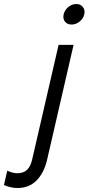

<svg xmlns="http://www.w3.org/2000/svg" viewBox="-116 -675 445 964"><path d="M-96.2 253.9 -79.6 182.1Q-50.3 194.8 -29.8 194.8Q1.5 194.8 19.5 178Q37.6 161.1 45.9 124L178.2 -449.7H253.4L120.6 126.5Q105 193.4 67.4 231.2Q29.8 269 -28.3 269Q-62 269 -96.2 253.9ZM203.6 -603Q208.5 -624.5 226.8 -639.6Q245.1 -654.8 267.6 -654.8Q288.6 -654.8 300.3 -639.6Q312 -624.5 307.1 -603Q302.2 -581.5 283.7 -566.7Q265.1 -551.8 243.7 -551.8Q221.7 -551.8 210.2 -566.4Q198.7 -581.1 203.6 -603Z"/></svg>

Font: Glacial Indifference
Style: Italic
Weight: 400
Designer: Alfredo Marco Pradil
Foundry: Alfredo Marco Pradil
Version: Version 1.312